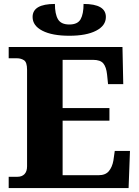

<svg xmlns="http://www.w3.org/2000/svg" viewBox="-20 -952 705 972"><path d="M24 0V-57H68Q91 -57 104 -70.5Q117 -84 117 -110V-599Q117 -637 101.5 -647Q86 -657 66 -657H24V-714H600L604 -526H527L522 -575Q518 -613 503 -631Q488 -649 451 -649H297V-405H534V-341H297V-65H479Q514 -65 531 -85.5Q548 -106 554 -139L561 -188H638L631 0ZM331 -771Q244 -771 194.5 -796.5Q145 -822 145 -866Q145 -932 258 -932Q258 -881 273.5 -854.5Q289 -828 331 -828Q373 -828 388 -854.5Q403 -881 403 -932Q516 -932 516 -866Q516 -822 466.5 -796.5Q417 -771 331 -771Z"/></svg>

Font: Noto Serif ExtraBold
Style: Regular
Weight: 800
Designer: Monotype Design Team
Foundry: Monotype Imaging Inc.
Version: Version 2.014